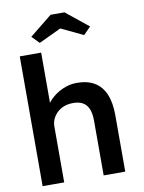

<svg xmlns="http://www.w3.org/2000/svg" viewBox="-100 -1009 809 1078"><g transform="rotate(-10 304.5 -470.0)"><path d="M54 -740H176V-419L153 -407Q163 -443 192 -472.5Q221 -502 261 -520Q301 -538 343 -538Q403 -538 443.5 -514Q484 -490 504.5 -442Q525 -394 525 -322V0H402V-313Q402 -353 391 -379.5Q380 -406 357 -418.5Q334 -431 301 -430Q274 -430 251.5 -421.5Q229 -413 212.5 -397.5Q196 -382 186.5 -362Q177 -342 177 -318V0H116Q98 0 82.5 0Q67 0 54 0ZM265 -940H344L472 -837L431 -795L305 -855L178 -795L137 -837Z"/></g></svg>

Font: Our Lexend Medium
Style: Regular
Weight: 500
Designer: Bonnie Shaver-Troup, Thomas Jockin
Foundry: Lexend
Version: Version 1.007